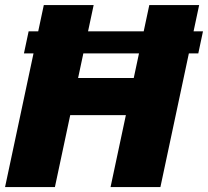

<svg xmlns="http://www.w3.org/2000/svg" viewBox="-22 -758 842 778"><path d="M75 -541.5 94 -631H800.5L781.5 -541.5ZM785 -737.5 628 0H426L507 -380.5L579 -291.5H171.5L281.5 -380.5L200.5 0H-1.5L155.5 -737.5H357.5L275.5 -353L203.5 -442H611L501 -353L583 -737.5Z"/></svg>

Font: Epilogue Black
Style: Italic
Weight: 900
Italic angle: -12°
Designer: Tyler Finck
Foundry: Etcetera Type Co
Version: Version 2.111